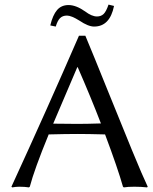

<svg xmlns="http://www.w3.org/2000/svg" viewBox="-20 -814 669 837"><path d="M316.9 -273.9Q358.4 -273.9 419.9 -275.9Q377.4 -386.7 318.8 -521H316.9L211.9 -274.9Q228.5 -274.9 265.6 -274.4Q302.7 -273.9 316.9 -273.9ZM624 0 621.1 2.9Q595.7 0 565.9 0Q536.1 0 520 2.9L516.1 0Q493.2 -81.1 438 -228Q361.8 -230 319.8 -230Q268.1 -230 191.9 -228V-227.1Q129.4 -74.7 109.9 0L106 2.9Q87.9 0 64 0Q49.8 0 33.2 2.9L29.8 0Q186 -339.8 324.2 -658.2H352.1Q386.7 -575.7 447.5 -424.6Q508.3 -273.4 555.2 -159.7Q602.1 -45.9 624 0ZM402.8 -742.2Q420.4 -742.2 431.6 -752.9Q442.9 -763.7 453.1 -793.9L477.1 -788.1Q459 -698.2 390.1 -698.2Q364.7 -698.2 326.2 -724.1Q291 -746.1 272 -746.1Q252.9 -746.1 241.7 -734.9Q230.5 -723.6 223.1 -698.2L199.2 -703.1Q210 -748.5 228.8 -770.3Q247.6 -792 278.8 -792Q311.5 -792 351.1 -764.2Q379.9 -742.2 402.8 -742.2Z"/></svg>

Font: Linear Smooth
Style: Regular
Weight: 400
Designer: Philipp H. Poll, Flanker
Foundry: Philipp H. Poll, reworked by Flanker
Version: Version 1.061 | FøM Fix